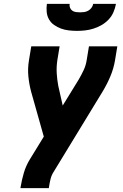

<svg xmlns="http://www.w3.org/2000/svg" viewBox="-20 -975 640 995"><path d="M86 0 87 -7Q93 -43 103.5 -79Q114 -115 134 -148L207 -267L141 -501Q131 -539 127 -579.5Q123 -620 130 -662L142 -735H289L277 -662Q272 -628 274 -595Q276 -562 282 -530L305 -428L388 -563Q402 -587 413.5 -611.5Q425 -636 429 -662L441 -735H588L576 -662Q569 -620 552 -579.5Q535 -539 512 -501L259 -86Q247 -68 242 -47.5Q237 -27 234 -7L233 0ZM379 -815Q358 -815 336.5 -817.5Q315 -820 296 -827Q277 -834 260.5 -845.5Q244 -857 234 -874.5Q224 -892 222 -913Q220 -934 223 -955H341Q339 -944 343 -934.5Q347 -925 355 -919.5Q363 -914 373.5 -912.5Q384 -911 395 -911Q405 -911 416 -912.5Q427 -914 437 -919.5Q447 -925 454 -934.5Q461 -944 463 -955H581Q577 -933 568 -912Q559 -891 543 -874Q527 -857 507 -845.5Q487 -834 465.5 -827Q444 -820 422 -817.5Q400 -815 379 -815Z"/></svg>

Font: Iosevka Curly HvExObl
Style: Regular
Weight: 900
Width: 7
Italic angle: -9°
Monospace: yes
Designer: Belleve Invis
Foundry: Belleve Invis
Version: Version 11.1.0; ttfautohint (v1.8.3)